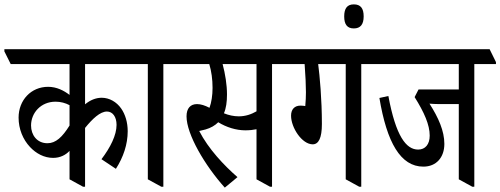

<svg xmlns="http://www.w3.org/2000/svg" viewBox="-56 -848 2288 878"><path d="M187 -126C220 -126 245 -140 262 -158V-28L324 6H333V-263C367 -305 402 -338 433 -338C459 -338 477 -314 477 -277C477 -230 449 -174 408 -120L474 -76C508 -129 528 -188 528 -248C528 -288 517 -325 498 -352C477 -382 444 -401 409 -401C382 -401 356 -390 333 -371V-555H593V-564L564 -623H-36V-613L-7 -555H262V-414C236 -434 203 -451 164 -451C86 -451 29 -390 29 -310C29 -258 49 -210 81 -176C109 -146 146 -126 187 -126ZM86 -274C86 -332 131 -383 198 -383C222 -383 243 -377 262 -367V-274C229 -221 199 -193 161 -193C113 -193 86 -231 86 -274Z M682 6H691V-555H790V-564L761 -623H521V-613L550 -555H620V-28Z M972 10 1030 -38C969 -91 897 -167 855 -249C865 -251 877 -254 884 -256C908 -263 927 -274 942 -289C979 -266 1024 -252 1066 -252C1085 -252 1102 -254 1117 -257V-28L1179 6H1188V-555H1287V-564L1258 -623H718V-612L747 -555H901C911 -522 916 -485 916 -446C916 -412 911 -380 902 -355C881 -366 862 -372 845 -372C815 -372 797 -353 797 -316C797 -234 881 -91 972 10ZM982 -416C982 -460 974 -510 962 -555H1117V-339C1093 -325 1066 -316 1036 -316C1013 -316 990 -321 968 -330C978 -353 982 -382 982 -416Z M1374 -188C1401 -188 1416 -217 1416 -281C1416 -394 1406 -502 1399 -555H1525V-28L1587 6H1596V-555H1695V-564L1666 -623H1215V-613L1244 -555H1337C1341 -499 1343 -460 1343 -426C1343 -411 1342 -381 1340 -363C1335 -364 1326 -365 1318 -365C1291 -365 1275 -348 1275 -319C1275 -264 1325 -188 1374 -188Z M1562 -718C1592 -718 1607 -736 1607 -773C1607 -810 1593 -828 1562 -828C1532 -828 1518 -810 1518 -773C1518 -736 1532 -718 1562 -718Z M1880 -86C1939 -86 1976 -128 1976 -190C1976 -249 1949 -310 1908 -374C1921 -373 1936 -372 1954 -372H2042V-28L2104 6H2113V-555H2212V-564L2183 -623H1623V-613L1652 -555H2042V-439H1858L1840 -404C1884 -334 1909 -277 1909 -228C1909 -188 1889 -164 1856 -164C1801 -164 1754 -226 1720 -409L1679 -400C1713 -196 1776 -86 1880 -86Z"/></svg>

Font: Noto Serif Devanagari ExtraCondensed
Style: Regular
Weight: 400
Width: 2
Designer: Universal Thirst, Indian Type Foundry and the Monotype Design Team
Foundry: Monotype Imaging Inc.
Version: Version 2.004